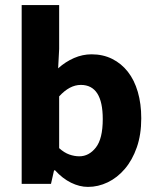

<svg xmlns="http://www.w3.org/2000/svg" viewBox="-20 -721 613 753"><path d="M325 12Q292 12 258.5 -4.5Q225 -21 196 -53H192L180 0H65V-701H212V-529L208 -453Q237 -479 270.5 -493.5Q304 -508 339 -508Q384 -508 420 -490Q456 -472 481.5 -439.5Q507 -407 520.5 -360.5Q534 -314 534 -257Q534 -193 516.5 -143Q499 -93 469.5 -58.5Q440 -24 402.5 -6Q365 12 325 12ZM291 -108Q329 -108 356 -142.5Q383 -177 383 -254Q383 -388 297 -388Q253 -388 212 -343V-140Q232 -122 252 -115Q272 -108 291 -108Z"/></svg>

Font: TypoPRO Source Sans Pro
Style: Bold
Weight: 700
Designer: Paul D. Hunt
Foundry: Adobe Systems Incorporated
Version: Version 2.020;PS 2.000;hotconv 1.0.86;makeotf.lib2.5.63406